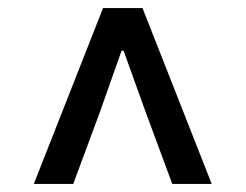

<svg xmlns="http://www.w3.org/2000/svg" viewBox="-20 -773 610 477"><path d="M236 -753H334L506 -316H408L341 -497L287 -647H282L229 -497L162 -316H64Z"/></svg>

Font: Kinto Sans Med
Style: Regular
Weight: 500
Designer: Authors: Ryoko NISHIZUKA  (kana & ideographs); Paul D. Hunt (Latin, Greek & Cyrillic); Wenlong ZHANG  (bopomofo); Sandol
Foundry: Adobe Systems Incorporated, ookami Inc.
Version: Version 0.001